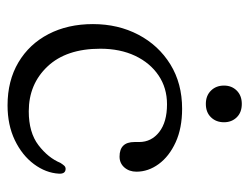

<svg xmlns="http://www.w3.org/2000/svg" viewBox="-99 -581 692 534"><g transform="rotate(90 247.0 -314.0)"><path d="M457.5 -347.5Q457.5 -327.5 445.8 -314Q434 -300.5 415.5 -300.5Q375 -300.5 375 -342V-355Q375 -389 347.2 -410.8Q319.5 -432.5 270 -432.5Q224.5 -432.5 189.8 -409Q155 -385.5 135.2 -343.8Q115.5 -302 115.5 -247Q115.5 -152.5 164.8 -100.2Q214 -48 289.5 -48Q348.5 -48 383.8 -75Q419 -102 433 -136Q437.5 -143 441 -146.8Q444.5 -150.5 450 -150.5Q464 -150 463 -132Q461 -95.5 436.5 -62.5Q412 -29.5 369.8 -9.2Q327.5 11 273 11Q204.5 11 153.5 -19.2Q102.5 -49.5 74.8 -103Q47 -156.5 47 -226.5Q47 -296.5 76.5 -352.8Q106 -409 159 -441.8Q212 -474.5 282.5 -474.5Q336.5 -474.5 375.8 -456.5Q415 -438.5 436.2 -409.5Q457.5 -380.5 457.5 -347.5ZM269 -540.5Q246 -540.5 232 -554.8Q218 -569 218 -591Q218 -612.5 232 -626.5Q246 -640.5 269 -640.5Q292.5 -640.5 306.2 -626.5Q320 -612.5 320 -591Q320 -569 306.2 -554.8Q292.5 -540.5 269 -540.5Z"/></g></svg>

Font: Fraunces 9pt S100 Light
Style: Regular
Weight: 300
Version: Version 1.000; ttfautohint (v1.8.3)